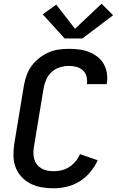

<svg xmlns="http://www.w3.org/2000/svg" viewBox="-20 -1006 640 1034"><path d="M268 8Q235 8 203.5 2.5Q172 -3 144.5 -17Q117 -31 96 -53.5Q75 -76 64 -105Q53 -134 52.5 -166.5Q52 -199 57 -232L109 -547Q114 -574 123.5 -601Q133 -628 150.5 -651.5Q168 -675 191.5 -693.5Q215 -712 241.5 -723.5Q268 -735 295.5 -739Q323 -743 351 -743Q379 -743 406.5 -739.5Q434 -736 458.5 -726.5Q483 -717 504 -701Q525 -685 538 -662.5Q551 -640 555.5 -612.5Q560 -585 555 -557Q555 -556 554.5 -555Q554 -554 554 -553H447Q447 -554 447.5 -554.5Q448 -555 448 -555Q451 -576 445.5 -595.5Q440 -615 425.5 -628Q411 -641 391 -646Q371 -651 351 -651Q327 -651 302.5 -643.5Q278 -636 259 -619Q240 -602 229.5 -578.5Q219 -555 215 -532L163 -217Q160 -200 160 -182.5Q160 -165 164.5 -149Q169 -133 179 -120Q189 -107 203 -99Q217 -91 234 -87.5Q251 -84 268 -84Q290 -84 311.5 -89Q333 -94 352.5 -106.5Q372 -119 387 -137Q402 -155 411 -176L506 -143Q491 -109 466 -79Q441 -49 408.5 -29Q376 -9 340 -0.5Q304 8 268 8ZM424 -799H328L210 -929L283 -981L384 -851L527 -986L589 -924Z"/></svg>

Font: Iosevka SS04 Semibold Extended
Style: Italic
Weight: 600
Width: 7
Italic angle: -9°
Monospace: yes
Designer: Belleve Invis
Foundry: Belleve Invis
Version: Version 19.0.0; ttfautohint (v1.8.4)